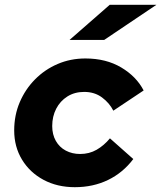

<svg xmlns="http://www.w3.org/2000/svg" viewBox="-20 -767 670 798"><path d="M291 11Q218 11 161 -19.5Q104 -50 71.5 -103.5Q39 -157 39 -225Q39 -288 62 -342Q85 -396 125.5 -437Q166 -478 219.5 -501Q273 -524 335 -524Q421 -524 484 -486.5Q547 -449 577 -391L451 -307Q435 -339 404 -362Q373 -385 330 -385Q290 -385 260 -366Q230 -347 213.5 -315Q197 -283 197 -243Q197 -208 212 -181.5Q227 -155 253.5 -141Q280 -127 313 -127Q351 -127 381.5 -144.5Q412 -162 437 -192L534 -106Q491 -49 429 -19Q367 11 291 11ZM269 -601 436 -747H630L413 -601Z"/></svg>

Font: Red Hat Mono
Style: Italic
Weight: 400
Italic angle: -12°
Monospace: yes
Designer: Pentagram, MCKL
Foundry: MCKL
Version: Version 1.030